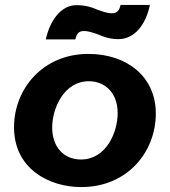

<svg xmlns="http://www.w3.org/2000/svg" viewBox="-20 -749 690 780"><path d="M310 11C497 11 613 -131 613 -288C613 -438 495 -530 339 -530C155 -530 37 -389 37 -232C37 -62 181 11 310 11ZM309 -101C238 -101 192 -153 192 -231C192 -308 239 -419 341 -419C404 -419 458 -375 458 -289C458 -211 411 -101 309 -101ZM166 -589H286C290 -607 297 -623 320 -623C341 -623 362 -615 381 -608C404 -598 429 -590 461 -590C528 -590 573 -651 589 -729H470C466 -712 459 -695 435 -695C415 -695 394 -703 375 -710C352 -720 327 -728 290 -728C228 -728 183 -666 166 -589Z"/></svg>

Font: Fixel Display
Style: Bold Italic
Weight: 700
Italic angle: -10°
Designer: AlfaBravo + MacPaw
Foundry: Kyrylo Tkachov, Marchela Mozhyna, Serhii Makarenko, Maria Weinstein, Zakhar Kryvoshyya
Version: Version 1.210;Glyphs 3.2 (3217)